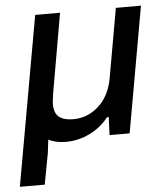

<svg xmlns="http://www.w3.org/2000/svg" viewBox="-63 -572 692 800"><g transform="rotate(-5 282.5 -172.0)"><path d="M-12.2 182.1 113.8 -525.9H217.8L160.2 -195.8Q159.7 -189.9 158.2 -180.2Q156.7 -170.4 155.8 -163.1Q154.8 -155.8 154.8 -149.9Q154.8 -110.8 175.3 -95Q195.8 -79.1 233.9 -79.1Q293.5 -79.1 339.8 -120.1Q386.2 -161.1 399.9 -235.8L451.2 -525.9H556.2L462.9 0H378.9L381.8 -75.2H375Q342.3 -33.7 294.9 -10.7Q247.6 12.2 195.8 12.2Q151.9 12.2 123 -3.9Q119.1 32.7 116.2 51.8L91.8 182.1Z"/></g></svg>

Font: Archivo Medium
Style: Italic
Weight: 500
Italic angle: -10°
Designer: Hector Gatti
Foundry: Omnibus-Type
Version: Version 2.001